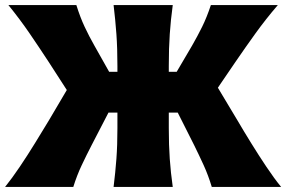

<svg xmlns="http://www.w3.org/2000/svg" viewBox="-22 -733 1122 753"><path d="M-2 0Q25 -33.5 55.5 -78.8Q86 -124 115.5 -172Q145 -220 169.5 -260.5L240 -380L168 -491.5Q132 -546.5 94.2 -601.8Q56.5 -657 11 -713H277.5Q292.5 -665 310 -627.8Q327.5 -590.5 348 -554.5L406 -451.5H438.5V-474Q438.5 -544.5 434.5 -599.5Q430.5 -654.5 423.5 -713H655.5Q647.5 -654.5 643.8 -599.5Q640 -544.5 640 -474V-451.5H671L731.5 -554.5Q752.5 -591 770.8 -628Q789 -665 805 -713H1067.5Q1019.5 -657 979.8 -601.8Q940 -546.5 902 -491L832.5 -389L909.5 -260.5Q933.5 -219.5 963 -171.8Q992.5 -124 1022.8 -78.8Q1053 -33.5 1080.5 0H808.5Q795 -45 776.8 -85Q758.5 -125 739.5 -163.5L675 -291.5H640V-230.5Q640 -163 643.8 -109.8Q647.5 -56.5 655.5 0H423.5Q430.5 -56.5 434.5 -109.8Q438.5 -163 438.5 -230.5V-291.5H403.5L338 -165Q317.5 -125.5 298.5 -85.2Q279.5 -45 265.5 0Z"/></svg>

Font: Commissioner Flair ExtraBold
Style: Regular
Weight: 800
Designer: Kostas Bartsokas
Foundry: Kostas Bartsokas
Version: Version 1.000; ttfautohint (v1.8.3)